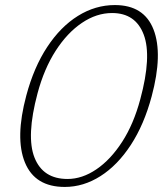

<svg xmlns="http://www.w3.org/2000/svg" viewBox="-20 -729 644 759"><path d="M434 -709Q549.5 -709 587 -612.2Q624.5 -515.5 579.5 -348Q549.5 -236 497 -155.8Q444.5 -75.5 377.2 -32.8Q310 10 236 10Q118 10 78.5 -86.8Q39 -183.5 84 -351.5Q114 -463.5 166.8 -543.5Q219.5 -623.5 288.2 -666.2Q357 -709 434 -709ZM534.5 -336.5Q580.5 -506.5 548.2 -592Q516 -677.5 423 -677.5Q361.5 -677.5 303.8 -638.5Q246 -599.5 200.2 -528.5Q154.5 -457.5 128.5 -360.5Q83 -190 116.5 -105.8Q150 -21.5 247 -21.5Q305 -21.5 361.2 -59.8Q417.5 -98 463 -168.5Q508.5 -239 534.5 -336.5Z"/></svg>

Font: Fraunces 9pt S100 Thin
Style: Italic
Weight: 100
Italic angle: -16°
Version: Version 1.000; ttfautohint (v1.8.3)